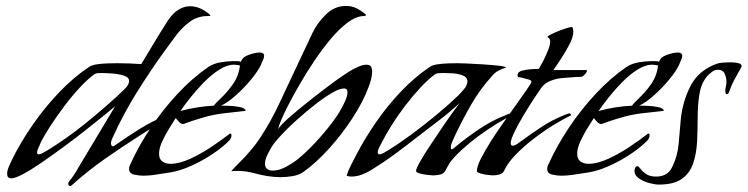

<svg xmlns="http://www.w3.org/2000/svg" viewBox="-20 -589 2519 647"><path d="M217 38Q210 38 210 29Q210 25 214 21Q231 0 244 -24Q275 -76 306 -127.5Q337 -179 368 -231Q355 -220 328 -198Q301 -176 266 -148.5Q231 -121 193 -93Q155 -65 120 -41Q85 -17 58 -2.5Q31 12 18 12Q4 12 4 -3Q4 -14 10 -28Q16 -42 21 -52Q49 -109 89.5 -167.5Q130 -226 179 -277.5Q228 -329 281 -364Q290 -370 308 -372.5Q326 -375 345.5 -375.5Q365 -376 375 -376Q416 -376 456 -373Q470 -396 484 -419.5Q498 -443 512 -466Q526 -489 544.5 -518Q563 -547 588 -560Q604 -568 620 -568Q638 -568 654 -561Q670 -554 683 -543Q684 -542 686.5 -540Q689 -538 689 -536Q689 -535 685.5 -535Q682 -535 681 -535Q646 -535 620 -516Q594 -497 574 -470.5Q554 -444 536 -419Q486 -350 440 -276Q394 -202 359 -124Q354 -114 354 -106Q354 -103 355.5 -99.5Q357 -96 361 -96Q364 -96 367 -99Q408 -128 451.5 -155Q495 -182 541 -200Q543 -201 551 -204Q559 -207 560 -207Q566 -207 566 -200Q537 -187 509 -169Q481 -151 454 -134Q394 -96 334 -54Q274 -12 221 36Q219 38 217 38ZM110 -69Q116 -69 125 -74Q134 -79 139 -82Q203 -121 261.5 -168Q320 -215 375 -265Q383 -273 399 -288Q415 -303 415 -316Q415 -329 396.5 -334.5Q378 -340 356.5 -341.5Q335 -343 325 -343Q319 -343 310.5 -342.5Q302 -342 297 -338Q275 -322 248.5 -293.5Q222 -265 196.5 -231Q171 -197 149.5 -164Q128 -131 116 -106Q114 -100 109.5 -91Q105 -82 105 -75Q105 -69 110 -69Z M461 3Q450 3 432.5 -0.5Q415 -4 415 -20Q415 -29 420 -37Q447 -97 488 -158.5Q529 -220 579 -273.5Q629 -327 683 -364Q700 -375 723.5 -379Q747 -383 766 -383Q773 -383 779.5 -383Q786 -383 792 -381Q797 -397 819 -404.5Q841 -412 855 -412Q870 -412 870 -401Q870 -394 866 -386Q862 -378 860 -372Q850 -350 826.5 -321.5Q803 -293 775 -268Q747 -243 725 -233Q732 -233 750.5 -232.5Q769 -232 787 -228.5Q805 -225 808 -217Q807 -215 804 -215Q772 -211 741.5 -208Q711 -205 679 -197Q665 -193 651 -189Q637 -185 623 -180L598 -171Q590 -171 583.5 -178Q577 -185 572 -191Q562 -176 549 -154.5Q536 -133 526 -111Q516 -89 516 -71Q516 -53 527 -45Q538 -37 554 -37Q584 -37 621 -54Q658 -71 693 -94.5Q728 -118 751 -136Q754 -139 756 -139Q760 -139 760 -132Q760 -125 753 -116Q732 -94 697 -70.5Q662 -47 624 -30Q586 -13 554 -8Q531 -5 508 -1Q485 3 461 3ZM588 -215Q643 -230 701 -233Q704 -238 709.5 -243.5Q715 -249 719 -253Q744 -276 764 -304Q784 -332 788 -365L789 -367Q789 -369 780 -370Q771 -371 769 -371Q745 -371 718.5 -354Q692 -337 667 -311.5Q642 -286 621.5 -260Q601 -234 588 -215Z M926 8Q904 8 882 4.5Q860 1 838 -5Q824 -9 810 -11Q796 -13 782 -13Q776 -13 770.5 -13Q765 -13 759 -12Q774 -29 790.5 -45Q807 -61 821 -78Q839 -98 857.5 -126Q876 -154 892.5 -184Q909 -214 920 -238L1033 -478Q1048 -510 1077.5 -539.5Q1107 -569 1146 -569Q1165 -569 1180.5 -561.5Q1196 -554 1209 -543Q1213 -541 1213 -538Q1213 -535 1207 -535Q1181 -535 1151.5 -513Q1122 -491 1093 -456Q1064 -421 1038 -382Q1012 -343 992 -308.5Q972 -274 961 -253Q955 -242 945.5 -223Q936 -204 928 -185.5Q920 -167 917 -154Q927 -169 955 -193.5Q983 -218 1017 -245Q1051 -272 1081.5 -295Q1112 -318 1128 -329Q1138 -336 1153.5 -346Q1169 -356 1186 -363.5Q1203 -371 1215 -371Q1226 -371 1230 -364.5Q1234 -358 1234 -348Q1234 -335 1230 -320Q1226 -305 1221 -293Q1203 -245 1167.5 -190.5Q1132 -136 1088.5 -88Q1045 -40 1003 -10Q987 1 966 4.5Q945 8 926 8ZM899 -14Q920 -14 944 -27Q968 -40 984 -53Q1011 -75 1041.5 -107.5Q1072 -140 1099 -175.5Q1126 -211 1140 -242Q1144 -250 1147.5 -259.5Q1151 -269 1151 -278Q1151 -291 1139 -291Q1124 -291 1097 -275Q1070 -259 1039 -234.5Q1008 -210 978 -183Q948 -156 926 -132Q904 -108 896 -95Q889 -83 881 -67Q873 -51 873 -37Q873 -25 880.5 -19.5Q888 -14 899 -14Z M1164 6Q1156 6 1148 3Q1153 -14 1162.5 -32Q1172 -50 1180 -66Q1209 -122 1247 -177Q1285 -232 1331 -280.5Q1377 -329 1429 -364Q1438 -370 1456 -372.5Q1474 -375 1493.5 -375.5Q1513 -376 1523 -376Q1529 -376 1554 -375Q1579 -374 1609 -372Q1639 -370 1661.5 -367.5Q1684 -365 1685 -361Q1673 -358 1660 -351Q1647 -344 1639 -334Q1597 -288 1566 -233.5Q1535 -179 1509 -123Q1506 -116 1502.5 -108Q1499 -100 1499 -92Q1499 -86 1502 -86Q1504 -86 1507 -88Q1510 -90 1511 -91Q1546 -121 1592.5 -152.5Q1639 -184 1682 -200Q1683 -201 1691 -204Q1699 -207 1700 -207Q1703 -207 1704 -204.5Q1705 -202 1706 -200Q1683 -190 1653 -171.5Q1623 -153 1592.5 -130.5Q1562 -108 1536.5 -84.5Q1511 -61 1496 -41Q1492 -35 1489 -29Q1486 -23 1482 -16Q1476 -4 1464 -1Q1452 2 1439 2Q1435 2 1421 0.5Q1407 -1 1394.5 -4.5Q1382 -8 1382 -13Q1382 -20 1394.5 -42.5Q1407 -65 1427 -95Q1447 -125 1467.5 -155.5Q1488 -186 1505 -209.5Q1522 -233 1529 -242Q1497 -212 1461.5 -185Q1426 -158 1391 -131Q1353 -101 1313 -71.5Q1273 -42 1231 -16Q1216 -7 1199 -0.5Q1182 6 1164 6ZM1259 -69Q1265 -69 1273.5 -74Q1282 -79 1287 -82Q1326 -106 1368.5 -137.5Q1411 -169 1452 -203Q1493 -237 1525 -268Q1533 -276 1544 -289Q1555 -302 1555 -315Q1555 -329 1539 -335Q1523 -341 1503.5 -342Q1484 -343 1474 -343Q1468 -343 1459 -342.5Q1450 -342 1445 -338Q1422 -321 1396 -293Q1370 -265 1344.5 -231.5Q1319 -198 1298.5 -165Q1278 -132 1265 -106Q1262 -101 1257.5 -91.5Q1253 -82 1253 -75Q1253 -69 1259 -69Z M1640 2Q1637 2 1624 0.5Q1611 -1 1599 -4.5Q1587 -8 1587 -13Q1587 -28 1600.5 -54.5Q1614 -81 1634.5 -113.5Q1655 -146 1679 -179.5Q1703 -213 1723.5 -242Q1744 -271 1757.5 -290.5Q1771 -310 1771 -314Q1771 -318 1761.5 -321Q1752 -324 1741.5 -326.5Q1731 -329 1727 -329Q1724 -331 1724 -335Q1724 -347 1739.5 -351Q1755 -355 1772.5 -356Q1790 -357 1796 -357Q1802 -367 1811 -384.5Q1820 -402 1827 -420Q1834 -438 1834 -448Q1834 -457 1829.5 -460.5Q1825 -464 1825 -465Q1825 -467 1835.5 -472.5Q1846 -478 1861 -484Q1876 -490 1889 -494Q1902 -498 1906 -498Q1910 -498 1911 -491.5Q1912 -485 1912 -483Q1912 -465 1899.5 -440.5Q1887 -416 1871.5 -392.5Q1856 -369 1845 -353H1955Q1958 -353 1958 -351Q1958 -346 1950.5 -338Q1943 -330 1938 -330Q1922 -330 1907 -328.5Q1892 -327 1876 -326Q1857 -325 1836 -317Q1815 -309 1804 -293Q1796 -282 1779 -256Q1762 -230 1744 -200Q1726 -170 1713.5 -144Q1701 -118 1701 -107Q1701 -98 1708 -98Q1714 -98 1721.5 -103Q1729 -108 1733 -111Q1768 -137 1804.5 -161Q1841 -185 1881 -201Q1883 -202 1890 -204.5Q1897 -207 1898 -207Q1904 -207 1904 -200Q1880 -189 1846.5 -168.5Q1813 -148 1778.5 -121.5Q1744 -95 1717.5 -67.5Q1691 -40 1680 -16Q1675 -4 1663 -1Q1651 2 1640 2Z M1870 3Q1859 3 1841.5 -0.5Q1824 -4 1824 -20Q1824 -29 1829 -37Q1856 -97 1897 -158.5Q1938 -220 1988 -273.5Q2038 -327 2092 -364Q2109 -375 2132.5 -379Q2156 -383 2175 -383Q2182 -383 2188.5 -383Q2195 -383 2201 -381Q2206 -397 2228 -404.5Q2250 -412 2264 -412Q2279 -412 2279 -401Q2279 -394 2275 -386Q2271 -378 2269 -372Q2259 -350 2235.5 -321.5Q2212 -293 2184 -268Q2156 -243 2134 -233Q2141 -233 2159.5 -232.5Q2178 -232 2196 -228.5Q2214 -225 2217 -217Q2216 -215 2213 -215Q2181 -211 2150.5 -208Q2120 -205 2088 -197Q2074 -193 2060 -189Q2046 -185 2032 -180L2007 -171Q1999 -171 1992.5 -178Q1986 -185 1981 -191Q1971 -176 1958 -154.5Q1945 -133 1935 -111Q1925 -89 1925 -71Q1925 -53 1936 -45Q1947 -37 1963 -37Q1993 -37 2030 -54Q2067 -71 2102 -94.5Q2137 -118 2160 -136Q2163 -139 2165 -139Q2169 -139 2169 -132Q2169 -125 2162 -116Q2141 -94 2106 -70.5Q2071 -47 2033 -30Q1995 -13 1963 -8Q1940 -5 1917 -1Q1894 3 1870 3ZM1997 -215Q2052 -230 2110 -233Q2113 -238 2118.5 -243.5Q2124 -249 2128 -253Q2153 -276 2173 -304Q2193 -332 2197 -365L2198 -367Q2198 -369 2189 -370Q2180 -371 2178 -371Q2154 -371 2127.5 -354Q2101 -337 2076 -311.5Q2051 -286 2030.5 -260Q2010 -234 1997 -215Z M2200 33Q2188 33 2168.5 28Q2149 23 2133.5 12.5Q2118 2 2118 -13Q2118 -18 2120.5 -23.5Q2123 -29 2128 -29Q2132 -29 2138.5 -20Q2145 -11 2157.5 -2.5Q2170 6 2191 6Q2231 6 2246 -28Q2263 -62 2267 -105.5Q2271 -149 2274 -186Q2280 -247 2307 -299.5Q2334 -352 2395 -374Q2403 -377 2416.5 -378Q2430 -379 2438 -379Q2443 -379 2452.5 -378.5Q2462 -378 2470.5 -375.5Q2479 -373 2479 -366Q2479 -363 2475 -357Q2465 -339 2455.5 -322Q2446 -305 2439 -285Q2438 -282 2436 -277Q2434 -272 2429 -272Q2426 -272 2425 -275.5Q2424 -279 2424 -281Q2424 -289 2426 -297Q2428 -305 2428 -313Q2428 -327 2422 -340.5Q2416 -354 2399 -354Q2388 -354 2378 -346Q2368 -338 2361 -330Q2342 -306 2336.5 -269.5Q2331 -233 2331 -192.5Q2331 -152 2329 -112Q2327 -72 2316 -39Q2305 -6 2278 13.5Q2251 33 2200 33Z"/></svg>

Font: My Soul
Style: Regular
Weight: 400
Designer: Robert E. Leuschke
Foundry: Robert E. Leuschke
Version: Version 1.010; ttfautohint (v1.8.4.7-5d5b)